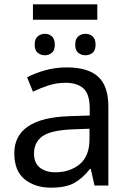

<svg xmlns="http://www.w3.org/2000/svg" viewBox="-20 -856 601 886"><path d="M429 -836V-765H132V-836ZM187 -700Q206 -700 219.5 -688Q233 -676 233 -650Q233 -624 219.5 -612.5Q206 -601 187 -601Q168 -601 154 -612.5Q140 -624 140 -650Q140 -676 154 -688Q168 -700 187 -700ZM374 -700Q394 -700 407.5 -688Q421 -676 421 -650Q421 -624 407.5 -612.5Q394 -601 374 -601Q355 -601 341 -612.5Q327 -624 327 -650Q327 -676 341 -688Q355 -700 374 -700ZM288 -545Q386 -545 433 -502Q480 -459 480 -365V0H416L399 -76H395Q360 -32 321.5 -11Q283 10 215 10Q142 10 94 -28.5Q46 -67 46 -149Q46 -229 109 -272.5Q172 -316 303 -320L394 -323V-355Q394 -422 365 -448Q336 -474 283 -474Q241 -474 203 -461.5Q165 -449 132 -433L105 -499Q140 -518 188 -531.5Q236 -545 288 -545ZM314 -259Q214 -255 175.5 -227Q137 -199 137 -148Q137 -103 164.5 -82Q192 -61 235 -61Q303 -61 348 -98.5Q393 -136 393 -214V-262Z"/></svg>

Font: TSCustom
Style: Regular
Weight: 400
Designer: Monotype Design Team
Foundry: Monotype Imaging Inc.
Version: Version 2.004; ttfautohint (v1.8.3) -l 8 -r 50 -G 200 -x 14 